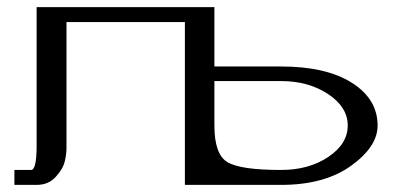

<svg xmlns="http://www.w3.org/2000/svg" viewBox="-20 -520 1165 540"><path d="M583 -167Q583 -85.9 619.6 -64Q656.2 -42 770.5 -42Q848.6 -42 903.3 -78.6Q958 -115.2 958 -167Q958 -218.8 902.8 -255.4Q847.7 -292 770.5 -292H583ZM583 -500V-333H770.5Q897.5 -333 969.7 -287.1Q1042 -241.2 1042 -167Q1042 -107.4 967.3 -53.7Q892.6 0 770.5 0H583H500V-458H167V-103.5Q167 -86.9 162.1 -65.9Q157.2 -44.9 136.7 -22.5Q116.2 0 83 0H20.5V-42H67.4Q83 -42 83 -110.4V-500Z"/></svg>

Font: okolaks
Style: Regular
Weight: 500
Version: Version 000.6.0